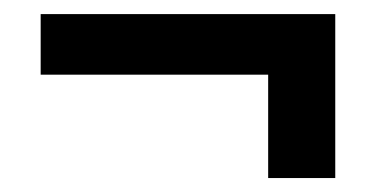

<svg xmlns="http://www.w3.org/2000/svg" viewBox="-20 -360 531 271"><path d="M358.5 -108.7V-254.6H37.4V-340.1H453.2V-108.7Z"/></svg>

Font: Rokkitt SemiBold
Style: Regular
Weight: 600
Designer: Vernon Adams
Foundry: Vernon Adams
Version: Version 3.103